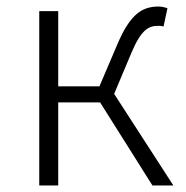

<svg xmlns="http://www.w3.org/2000/svg" viewBox="-20 -567 568 587"><path d="M329 -280 382 -406C412 -477 435 -488 463 -488C471 -488 473 -488 480 -486L492 -542C486 -544 475 -547 465 -547C416 -547 379 -526 339 -432L284 -303H158V-533H100V0H158V-254H286L446 0H510Z"/></svg>

Font: Noto Sans CJK Light
Style: Regular
Weight: 300
Designer: Ryoko NISHIZUKA (kana & ideographs); Paul D. Hunt (Latin, Greek & Cyrillic); Wenlong ZHANG (bopomofo); Sandoll Communica
Foundry: Adobe Systems Incorporated
Version: Version 1.000;PS 1;hotconv 1.0.78;makeotf.lib2.5.61930